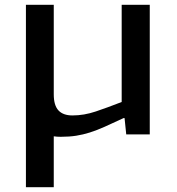

<svg xmlns="http://www.w3.org/2000/svg" viewBox="-20 -560 736 800"><path d="M88 -540H204V-167Q204 -121 223.5 -100Q243 -79 282 -79Q330 -79 379 -95.5Q428 -112 487 -135V-540H604V0H506L499 -68H495Q450 -47 416.5 -32Q383 -17 354.5 -8Q326 1 297.5 5.5Q269 10 233 10Q225 10 218 9.5Q211 9 204 8V220H88Z"/></svg>

Font: Encode Sans Wide
Style: Medium
Weight: 500
Designer: Pablo Impallari, Andres Torresi
Foundry: Pablo Impallari, Andres Torresi
Version: Version 1.000; ttfautohint (v1.00) -l 8 -r 50 -G 200 -x 14 -